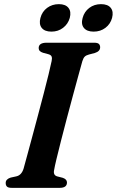

<svg xmlns="http://www.w3.org/2000/svg" viewBox="-20 -906 563 926"><path d="M241.5 -88.5Q234.5 -60.5 257 -55L282.5 -48.5Q303 -41.5 303 -26Q303 0 268 0H37Q19.5 0 13.5 -6.2Q7.5 -12.5 7.5 -22.5Q7 -33 14 -39.8Q21 -46.5 31.5 -49.5L59 -55.5Q83.5 -61 93.5 -92Q99.5 -113 110.2 -153Q121 -193 134.8 -244Q148.5 -295 163.2 -350Q178 -405 191.2 -456.2Q204.5 -507.5 214.5 -548.2Q224.5 -589 229 -611.5Q232 -625 229 -633Q226 -641 213.5 -644.5L187.5 -651.5Q166.5 -658 166.5 -674Q166.5 -700 205 -700H434Q451 -700 457 -694Q463 -688 463 -678Q463 -658.5 437.5 -650.5L409 -643Q395.5 -639.5 388.8 -633Q382 -626.5 377 -610.5Q370.5 -587 358.5 -543.5Q346.5 -500 331.8 -445.5Q317 -391 302 -334Q287 -277 274 -226Q261 -175 252.2 -138.2Q243.5 -101.5 241.5 -88.5ZM228 -753.5Q195.5 -753.5 181.2 -771.5Q167 -789.5 175 -819.5Q183 -850 207.2 -868Q231.5 -886 264 -886Q296 -886 310.2 -868Q324.5 -850 316.5 -819.5Q308 -790 284.2 -771.8Q260.5 -753.5 228 -753.5ZM431.5 -753.5Q399 -753.5 384.5 -771.5Q370 -789.5 378.5 -819.5Q386.5 -849.5 410.5 -867.8Q434.5 -886 467 -886Q500 -886 514.2 -868Q528.5 -850 520.5 -819.5Q512.5 -790 488.5 -771.8Q464.5 -753.5 431.5 -753.5Z"/></svg>

Font: Fraunces 9pt SemiBold
Style: Italic
Weight: 600
Italic angle: -16°
Version: Version 1.000;[b76b70a41]